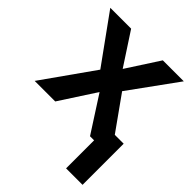

<svg xmlns="http://www.w3.org/2000/svg" viewBox="-204 -646 964 964"><g transform="rotate(45 278.0 -164.5)"><path d="M429 199V0H400L277 -191L153 0H7L200 -273L16 -528H164L277 -355L389 -528H538L354 -274L483 -93H546V199Z"/></g></svg>

Font: Libra Sans
Style: Bold
Weight: 700
Foundry: Context Ltd
Version: Version 1.000